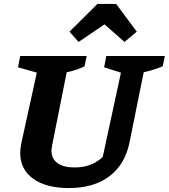

<svg xmlns="http://www.w3.org/2000/svg" viewBox="-20 -938 853 970"><path d="M328 12Q212 12 147 -35.5Q82 -83 82 -166Q82 -175 83.5 -186.5Q85 -198 87 -211L166 -571L71 -598L82 -655H418L407 -603Q387 -593 366.5 -586Q346 -579 317 -573L243 -202Q242 -194 241 -188Q240 -182 240 -177Q240 -136 270.5 -114Q301 -92 357 -92Q443 -92 499 -145L591 -571L506 -598L517 -655H813L802 -603Q762 -586 706 -573L635 -222Q613 -109 534 -48.5Q455 12 328 12ZM567 -918 671 -778 609 -726 508 -815 377 -726 331 -778 472 -918Z"/></svg>

Font: Piazzolla
Style: Bold Italic
Weight: 700
Italic angle: -11.3°
Designer: Juan Pablo del Peral
Foundry: Huerta Tipografica
Version: Version 1.330